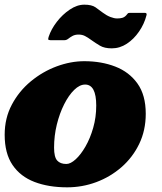

<svg xmlns="http://www.w3.org/2000/svg" viewBox="-26 -792 695 822"><path d="M-6 -215Q-6 -286.5 24.8 -344.2Q55.5 -402 106 -443.8Q156.5 -485.5 216.5 -507.8Q276.5 -530 335 -530Q408 -530 467.5 -507Q527 -484 562.5 -434.5Q598 -385 598 -305Q598 -234 570 -176Q542 -118 494 -76.2Q446 -34.5 386 -12.2Q326 10 261.5 10Q182 10 121.8 -13Q61.5 -36 27.8 -85.5Q-6 -135 -6 -215ZM205.5 -160Q205.5 -119.5 218.8 -104.8Q232 -90 258 -90Q276 -90 298 -110Q320 -130 340 -164.8Q360 -199.5 373 -244.8Q386 -290 386 -340Q386 -430 338.5 -430Q315 -430 291.5 -407Q268 -384 248.5 -345.2Q229 -306.5 217.2 -258.5Q205.5 -210.5 205.5 -160ZM452.5 -585Q421 -585 401.8 -596.5Q382.5 -608 366.5 -619.5Q349.5 -632 337.5 -638Q325.5 -644 310.5 -644Q295 -644 284.2 -638Q273.5 -632 267.5 -627Q259 -620 250.5 -620H189.5Q181 -620 180.5 -623.8Q180 -627.5 182.5 -635Q193 -667 217.2 -698.5Q241.5 -730 272.8 -751Q304 -772 335 -772Q366.5 -772 382.8 -760.8Q399 -749.5 414.5 -737.5Q430.5 -725.5 446.8 -719.2Q463 -713 475.5 -713Q488 -713 497.2 -715.5Q506.5 -718 514 -726Q518.5 -731 520.8 -734Q523 -737 530 -737H594Q604.5 -737 601 -726Q591.5 -689 569.2 -656.8Q547 -624.5 517 -604.8Q487 -585 452.5 -585Z"/></svg>

Font: Besley* Fatface
Style: Italic
Weight: 900
Italic angle: -13°
Designer: Owen Earl
Foundry: indestructible type*
Version: Version 3.000; ttfautohint (v1.8.3)